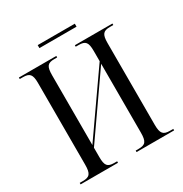

<svg xmlns="http://www.w3.org/2000/svg" viewBox="-187 -966 1061 1111"><g transform="rotate(-30 344.0 -411.0)"><path d="M220 -802H468V-822H220ZM32 0H282V-10H263C218 -10 205 -25 205 -83V-145L484 -545V-86C484 -25 471 -10 425 -10H406V0H657V-10H635C591 -10 576 -25 576 -84V-630C576 -689 590 -704 635 -704H657V-714H406V-704H425C471 -704 484 -689 484 -630V-562L205 -163V-629C205 -689 218 -704 263 -704H282V-714H32V-704H53C98 -704 112 -689 112 -631V-86C112 -25 98 -10 53 -10H32Z"/></g></svg>

Font: Noto Serif Display Condensed
Style: Regular
Weight: 400
Width: 3
Designer: Monotype Design Team
Foundry: Monotype Imaging Inc.
Version: Version 2.009